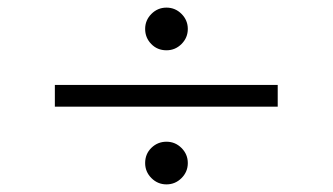

<svg xmlns="http://www.w3.org/2000/svg" viewBox="-20 -550 873 504"><path d="M417 -178Q440 -178 456.5 -161.5Q473 -145 473 -122Q473 -99 456.5 -82.5Q440 -66 417 -66Q394 -66 377.5 -82.5Q361 -99 361 -122Q361 -146 377.5 -162Q394 -178 417 -178ZM124 -327H709V-270H124ZM417 -530Q440 -530 456.5 -513.5Q473 -497 473 -474Q473 -451 456.5 -434.5Q440 -418 417 -418Q393 -418 377 -434.5Q361 -451 361 -474Q361 -497 377.5 -513.5Q394 -530 417 -530Z"/></svg>

Font: Augsburger Schrift CAT
Style: Regular
Weight: 400
Designer: Peter Wiegel nach Roos&Junge Offenbach
Foundry: CAT-Fonts, Peter Wiegel
Version: Version 1.000